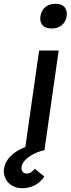

<svg xmlns="http://www.w3.org/2000/svg" viewBox="-61 -791 372 1011"><path d="M70 0 145 -525H248L173 0ZM212 -641Q179 -641 165 -656Q151 -671 151 -692Q151 -699 152 -706Q156 -735 177 -753Q198 -771 230 -771Q263 -771 277 -755.5Q291 -740 291 -718Q291 -712 290 -706Q286 -677 265 -659Q244 -641 212 -641ZM54 200Q25 200 2 186Q-21 172 -31 151.5Q-41 131 -41 111Q-41 104 -40 97Q-36 72 -22 51.5Q-8 31 15 14Q38 -3 71 -16.5Q104 -30 146 -41L173 0Q143 6 116 20Q89 34 72 51.5Q55 69 53 87Q52 91 52 95Q52 106 59 114.5Q66 123 81 123Q92 123 102 116.5Q112 110 122 98L172 138Q163 154 146 168.5Q129 183 106 191.5Q83 200 54 200Z"/></svg>

Font: Lexend
Style: Italic
Weight: 400
Italic angle: -8.13011°
Designer: Bonnie Shaver-Troup, Thomas Jockin
Foundry: Lexend
Version: Version 1.007